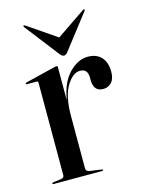

<svg xmlns="http://www.w3.org/2000/svg" viewBox="-99 -686 559 747"><g transform="rotate(-15 180.0 -313.0)"><path d="M157 -434.5V-301.5Q169 -372.5 204.5 -408.2Q240 -444 279 -444Q314.5 -444 333.8 -422.8Q353 -401.5 353 -364.5Q353 -336 339.8 -321.5Q326.5 -307 306.5 -307Q268.5 -307 267 -350.5V-364.5Q266.5 -399 236 -399Q207 -399 182 -358.2Q157 -317.5 157 -237.5V-27.5Q157 -15.5 169.5 -13L219 -6Q223.5 -5.5 223.5 -3Q223.5 0 219 0H23.5Q19 0 19 -3Q19 -6 25 -7L56.5 -11Q68.5 -13 68.5 -23.5V-396Q68.5 -402 63 -402H23Q19.5 -402 19.5 -405Q19.5 -407.5 24 -409L144 -438.5Q150 -440 152.5 -440Q157 -440 157 -434.5ZM207.5 -482Q199.5 -472 192 -472Q184.5 -472 176.5 -482L70.5 -619Q67 -623.5 69.5 -625.5Q71.5 -627 76.5 -624L192 -545L308 -624Q313 -627 314.5 -625.5Q317 -623.5 313.5 -619Z"/></g></svg>

Font: Fraunces144ptRegular
Style: Regular
Weight: 400
Version: Version 1.000;[0bf87f6ff]